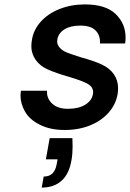

<svg xmlns="http://www.w3.org/2000/svg" viewBox="-20 -580 589 870"><path d="M273 9Q208 9 161 -14.5Q114 -38 93.5 -74Q73 -110 73 -146Q73 -157 75 -169H193Q193 -165 193 -162Q193 -132 217.5 -109.5Q242 -87 288 -87Q336 -87 366 -105.5Q396 -124 401 -153Q402 -158 402 -162Q402 -186 377.5 -200Q353 -214 292 -232Q233 -249 197 -265Q161 -281 141.5 -309Q122 -337 122 -370Q122 -385 125 -401Q132 -445 164.5 -481.5Q197 -518 249.5 -539Q302 -560 365 -560Q459 -560 504 -516.5Q549 -473 549 -410Q549 -397 547 -383H433Q433 -387 433 -391Q433 -423 411.5 -443.5Q390 -464 344 -464Q299 -464 272 -447Q245 -430 240 -402Q239 -397 239 -392Q239 -377 251 -363.5Q263 -350 284.5 -341.5Q306 -333 348 -320Q406 -304 441.5 -287.5Q477 -271 496 -243.5Q515 -216 515 -181Q515 -168 513 -154Q505 -107 472.5 -70Q440 -33 388.5 -12Q337 9 273 9ZM308 46Q309 65 309 83Q309 118 304 145Q294 207 259.5 238.5Q225 270 169 270L178 220Q203 220 217.5 206Q232 192 237 163L241 142H188L205 46Z"/></svg>

Font: Fz Poppins Med
Style: Italic
Weight: 500
Italic angle: -10°
Designer: Ninad Kale (Devanagari), Jonny Pinhorn (Latin)
Foundry: Indian Type Foundry
Version: Vit hóa bi Vntype.Com & FontZin.Com